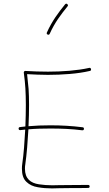

<svg xmlns="http://www.w3.org/2000/svg" viewBox="-20 -1044 596 1052"><path d="M82 -338.4C82.5 -333.5 85.4 -331.1 89.8 -331.1H91.3C100.6 -332 109.4 -333 118.2 -334C114.7 -267.1 109.9 -200.2 102.1 -147C100.6 -138.2 100.1 -128.9 100.1 -119.6C100.1 -86.9 108.4 -62.5 125 -47.4C141.1 -31.7 162.1 -22 187.5 -18.1C212.4 -13.7 238.3 -11.7 265.1 -11.7C277.3 -11.7 316.9 -13.7 387.2 -13.7H425.8C438 -13.7 450.2 -13.7 462.4 -14.2C468.3 -14.2 471.2 -17.1 471.2 -22.5C471.2 -27.8 468.3 -30.8 462.4 -30.8C450.2 -30.3 425.3 -30.3 387.2 -30.3C313.5 -30.3 277.3 -28.8 266.1 -28.8C240.2 -28.8 216.3 -30.8 193.4 -34.2C147.9 -41 116.7 -64.5 116.7 -119.6C116.7 -127.9 117.2 -136.2 118.7 -144C126.5 -198.7 131.8 -267.1 135.7 -335.4C175.3 -338.9 213.9 -339.8 256.3 -339.8C315.4 -339.8 373.5 -337.4 430.7 -330.1H432.1C436.5 -330.1 439.5 -332.5 439.9 -337.4V-338.9C439.9 -343.3 437.5 -346.2 432.6 -346.7C374.5 -354 316.4 -357.4 256.3 -357.4C214.8 -357.4 174.8 -356 136.2 -352.5C138.2 -393.6 139.2 -432.1 139.2 -468.8C139.2 -502.4 138.2 -531.7 136.7 -556.2C134.8 -580.1 131.8 -607.4 128.4 -637.7C166 -635.7 205.1 -633.8 242.7 -633.8C281.2 -633.8 321.3 -635.3 361.8 -638.7C402.3 -642.1 439 -647.5 472.2 -655.3C476.6 -656.2 479 -658.7 479 -662.6C479 -663.6 479 -664.6 478.5 -665.5C477.5 -669.9 475.1 -672.4 471.2 -672.4C470.2 -672.4 469.2 -672.4 468.3 -671.9C436 -664.6 399.9 -659.7 360.4 -656.2C320.3 -652.8 281.2 -651.4 242.7 -651.4C201.7 -651.4 160.2 -652.8 119.1 -655.3H118.2C112.3 -655.3 110.4 -649.4 110.4 -647V-646C114.7 -613.3 117.7 -584.5 119.1 -559.6C120.6 -534.2 121.6 -503.9 121.6 -468.8C121.6 -431.2 120.6 -391.6 119.1 -351.1C109.4 -350.1 99.6 -349.1 89.4 -347.7C84.5 -347.2 82 -344.2 82 -339.8V-338.4ZM348.6 -1021.5C346.7 -1022.9 344.7 -1023.9 343.3 -1023.9C340.8 -1023.9 338.9 -1022.5 336.4 -1020C299.8 -974.6 265.6 -929.7 236.8 -865.7C236.3 -864.3 235.8 -862.8 235.8 -861.3C235.8 -858.4 237.8 -856 241.2 -854.5C242.7 -854 244.1 -853.5 245.6 -853.5C248.5 -853.5 251 -855.5 252.4 -858.9C280.3 -920.9 313.5 -963.9 350.1 -1009.3C351.6 -1011.2 352.5 -1013.2 352.5 -1014.6C352.5 -1017.1 351.1 -1019 348.6 -1021.5Z"/></svg>

Font: Mikhak Thin
Style: Regular
Weight: 100
Designer: Amin Abedi
Version: Version 3.2